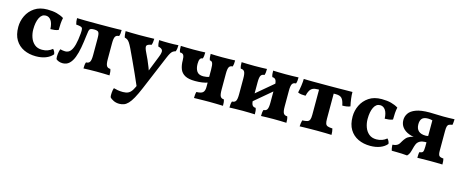

<svg xmlns="http://www.w3.org/2000/svg" viewBox="-41 -1057 4546 1896"><g transform="rotate(15 2232.0 -109.0)"><path d="M446.2 -56.4Q419.8 -24.8 375.9 -7.9Q332 9 276.2 9Q206.6 9 151.9 -16.9Q97.2 -42.8 65.6 -94.8Q34 -146.8 34 -227Q34 -287 60.4 -342Q86.8 -397 138.8 -432Q190.8 -467 269 -467Q324 -467 364.7 -456.4Q405.4 -445.8 438 -425.6Q431.8 -397.2 429.6 -367.5Q427.4 -337.8 427.4 -300.8Q410.4 -293.2 388 -290.3Q365.6 -287.4 346 -287.4Q343.6 -345.4 322.8 -375.2Q302 -405 268.8 -405Q227.8 -405 205.6 -359.9Q183.4 -314.8 183.4 -241.4Q183.4 -198.6 197.5 -158.9Q211.6 -119.2 241.5 -94.1Q271.4 -69 318 -69Q350 -69 376.4 -78.9Q402.8 -88.8 422.4 -106Q431.2 -97.8 438.1 -84.9Q445 -72 446.2 -56.4Z M549.2 6.8Q527 6.8 508.8 -0.2Q490.6 -7.2 481 -17Q476.6 -38.4 480.1 -69.4Q483.6 -100.4 492.2 -120.6Q502.6 -117.6 517.6 -115.4Q532.6 -113.2 542.8 -113.2Q576.2 -113.2 596.7 -137.5Q617.2 -161.8 629.1 -208.8Q641 -255.8 646.8 -323.4Q649.4 -354.4 646.8 -369.3Q644.2 -384.2 629.3 -389.3Q614.4 -394.4 581 -397Q576.2 -412.6 574.3 -427.7Q572.4 -442.8 572.4 -460.6Q603.4 -459 656.2 -458.5Q709 -458 790.4 -458Q861.8 -458 908.2 -458.5Q954.6 -459 983 -459.5Q1011.4 -460 1028.2 -461Q1028.2 -440.8 1026.6 -425.8Q1025 -410.8 1019.6 -397Q992.6 -397 981.4 -378.9Q970.2 -360.8 970.2 -310V-148Q970.2 -97.2 981.4 -79.1Q992.6 -61 1019.6 -61Q1025 -47.2 1026.6 -32.2Q1028.2 -17.2 1028.2 3Q1006.2 2 969.8 1Q933.4 0 895.2 0Q857 0 820.6 1Q784.2 2 762.2 3Q762.2 -17.2 763.8 -32.2Q765.4 -47.2 770.8 -61Q797.8 -61 809 -79.1Q820.2 -97.2 820.2 -148V-318.4Q820.2 -349 816.8 -365.8Q813.4 -382.6 801.6 -389.4Q789.8 -396.2 764.2 -396.2Q738.6 -396.2 727.7 -389.7Q716.8 -383.2 713.4 -366.4Q710 -349.6 706.4 -317.8Q698.6 -250.8 688.2 -192.3Q677.8 -133.8 660.5 -88.8Q643.2 -43.8 616.1 -18.5Q589 6.8 549.2 6.8Z M1451 -298Q1473 -351.8 1464.2 -371.1Q1455.4 -390.4 1421 -396.6Q1416.4 -408.8 1414 -426.2Q1411.6 -443.6 1411.6 -460.6Q1434.6 -459.2 1460.7 -458.6Q1486.8 -458 1511.8 -458Q1538 -458 1562.1 -458.6Q1586.2 -459.2 1608.8 -461.2Q1608.8 -446.4 1606.6 -428.8Q1604.4 -411.2 1598.6 -396.6Q1581.8 -392.2 1570.5 -384.2Q1559.2 -376.2 1549.1 -359.4Q1539 -342.6 1526.6 -313L1379.6 37Q1351 105 1327.6 147Q1304.2 189 1282.9 211Q1261.6 233 1239.7 241Q1217.8 249 1193 249Q1161.2 249 1134.7 236.7Q1108.2 224.4 1094.6 207.4Q1091.2 190 1093.4 161.8Q1095.6 133.6 1102.8 113.4Q1119.8 118.8 1144.8 123Q1169.8 127.2 1198 127.2Q1230.6 127.2 1252.6 116.4Q1274.6 105.6 1291.8 77.8Q1300.6 64 1325.6 10Q1350.6 -44 1382 -124ZM1317.2 43.8Q1292.6 -14 1264 -77.3Q1235.4 -140.6 1207.6 -200.7Q1179.8 -260.8 1156.8 -309Q1139.8 -344 1127.6 -361.8Q1115.4 -379.6 1103.4 -386.6Q1091.4 -393.6 1077.4 -396.6Q1073.2 -409.2 1071.1 -427.1Q1069 -445 1069 -460.6Q1097.4 -459.6 1133.9 -458.8Q1170.4 -458 1206 -458Q1242.8 -458 1286.8 -458.8Q1330.8 -459.6 1361.8 -460.6Q1361.8 -444 1359.1 -425.7Q1356.4 -407.4 1351.8 -396.6Q1308 -389.4 1302.4 -372Q1296.8 -354.6 1320.8 -307Q1335.4 -278.6 1350.7 -243.8Q1366 -209 1380.3 -172.1Q1394.6 -135.2 1406 -98.8Z M2188.4 3Q2155 2 2119.4 1Q2083.8 0 2047.8 0Q2022.2 0 1991.4 0.5Q1960.6 1 1933.7 1.5Q1906.8 2 1892 2.4Q1892 -11.6 1893.3 -28.6Q1894.6 -45.6 1899.4 -61Q1947.4 -61.6 1965.1 -78.3Q1982.8 -95 1982.8 -132.2V-310Q1982.8 -360.8 1974.7 -378.9Q1966.6 -397 1947 -397Q1941.6 -410.8 1940 -425.8Q1938.4 -440.8 1938.4 -461Q1957.8 -460 1990.7 -459Q2023.6 -458 2057.8 -458Q2095.6 -458 2131.2 -459Q2166.8 -460 2188.4 -461Q2188.4 -440.8 2186.8 -425.8Q2185.2 -410.8 2179.8 -397Q2154.8 -397 2144.3 -378.9Q2133.8 -360.8 2133.8 -310V-148Q2133.8 -97.2 2144.3 -79.1Q2154.8 -61 2179.8 -61Q2185.2 -47.2 2186.8 -32.2Q2188.4 -17.2 2188.4 3ZM1858.6 -162Q1791 -162 1754.2 -182.2Q1717.4 -202.4 1702.8 -240.4Q1688.2 -278.4 1688.2 -330Q1688.2 -362.6 1679.2 -379.8Q1670.2 -397 1641.6 -397Q1636.2 -410.8 1634.6 -425.8Q1633 -440.8 1633 -461Q1654.6 -460 1690.2 -459Q1725.8 -458 1763.6 -458Q1797.8 -458 1830.7 -459Q1863.6 -460 1883 -461Q1883 -440.8 1881.4 -425.8Q1879.8 -410.8 1874.4 -397Q1855.4 -397 1847 -381.3Q1838.6 -365.6 1838.6 -332.8Q1838.6 -286 1857.6 -257Q1876.6 -228 1923.8 -228Q1938.6 -228 1956 -230.8Q1973.4 -233.6 1985.2 -239V-179.8Q1961.4 -171.6 1930.2 -166.8Q1899 -162 1858.6 -162Z M2577.2 3Q2577.2 -17.2 2578.8 -32.2Q2580.4 -47.2 2585.8 -61Q2611 -61 2621.9 -79.1Q2632.8 -97.2 2632.8 -148V-310Q2632.8 -360.8 2621.9 -378.9Q2611 -397 2585.8 -397Q2580.4 -410.8 2578.8 -425.8Q2577.2 -440.8 2577.2 -461Q2598.6 -460 2632.9 -459Q2667.2 -458 2703.6 -458Q2741.8 -458 2778.2 -459Q2814.6 -460 2836.6 -461Q2836.6 -440.8 2835 -425.8Q2833.4 -410.8 2828 -397Q2801 -397 2789.8 -378.9Q2778.6 -360.8 2778.6 -310V-148Q2778.6 -97.2 2789.8 -79.1Q2801 -61 2828 -61Q2833.4 -47.2 2835 -32.2Q2836.6 -17.2 2836.6 3Q2814.6 2 2778.2 1Q2741.8 0 2703.6 0Q2667.2 0 2632.9 1Q2598.6 2 2577.2 3ZM2254.6 3Q2254.6 -17.2 2256.2 -32.2Q2257.8 -47.2 2263.2 -61Q2290.2 -61 2301.4 -79.1Q2312.6 -97.2 2312.6 -148V-310Q2312.6 -360.8 2301.4 -378.9Q2290.2 -397 2263.2 -397Q2257.8 -410.8 2256.2 -425.8Q2254.6 -440.8 2254.6 -461Q2276.6 -460 2313 -459Q2349.4 -458 2387.6 -458Q2424 -458 2458.3 -459Q2492.6 -460 2514 -461Q2514 -440.8 2512.4 -425.8Q2510.8 -410.8 2505.4 -397Q2480.2 -397 2469.3 -378.9Q2458.4 -360.8 2458.4 -310V-148Q2458.4 -97.2 2469.3 -79.1Q2480.2 -61 2505.4 -61Q2510.8 -47.2 2512.4 -32.2Q2514 -17.2 2514 3Q2492.6 2 2458.3 1Q2424 0 2387.6 0Q2349.4 0 2313 1Q2276.6 2 2254.6 3ZM2429 -90.8V-171.8L2661 -367.2V-286.6Z M2972.2 3Q2972.2 -10.4 2975 -28.8Q2977.8 -47.2 2981.4 -60.4Q3013.8 -62 3031.6 -67.2Q3049.4 -72.4 3056.4 -88.6Q3063.4 -104.8 3063.4 -139.2V-415.8H3213.4V-139.2Q3213.4 -106 3219.3 -89.8Q3225.2 -73.6 3241.6 -67.8Q3258 -62 3290.2 -60.4Q3294 -47.6 3295.9 -29.6Q3297.8 -11.6 3297.8 3Q3275.2 2 3235.5 1Q3195.8 0 3147.6 0Q3115.6 0 3081.6 0.5Q3047.6 1 3018.3 1.5Q2989 2 2972.2 3ZM2950 -304Q2927.2 -304 2907.7 -306.2Q2888.2 -308.4 2871 -316.6Q2879.2 -352 2884.8 -391.4Q2890.4 -430.8 2890.4 -460Q2914.8 -459 2939.8 -458.5Q2964.8 -458 2993.3 -458Q3021.8 -458 3057.9 -458Q3094 -458 3141.4 -458Q3197.6 -458 3241 -458.5Q3284.4 -459 3319.9 -459.5Q3355.4 -460 3388 -460Q3387.8 -430.4 3392.5 -392.9Q3397.2 -355.4 3405.8 -317.2Q3389.4 -310.2 3369.2 -307.1Q3349 -304 3325.8 -304Q3315.8 -355.8 3297.1 -376.1Q3278.4 -396.4 3237.2 -396.4H3049.4Q3019 -396.4 3000.2 -387.3Q2981.4 -378.2 2969.6 -358Q2957.8 -337.8 2950 -304Z M3864.2 -56.4Q3837.8 -24.8 3793.9 -7.9Q3750 9 3694.2 9Q3624.6 9 3569.9 -16.9Q3515.2 -42.8 3483.6 -94.8Q3452 -146.8 3452 -227Q3452 -287 3478.4 -342Q3504.8 -397 3556.8 -432Q3608.8 -467 3687 -467Q3742 -467 3782.7 -456.4Q3823.4 -445.8 3856 -425.6Q3849.8 -397.2 3847.6 -367.5Q3845.4 -337.8 3845.4 -300.8Q3828.4 -293.2 3806 -290.3Q3783.6 -287.4 3764 -287.4Q3761.6 -345.4 3740.8 -375.2Q3720 -405 3686.8 -405Q3645.8 -405 3623.6 -359.9Q3601.4 -314.8 3601.4 -241.4Q3601.4 -198.6 3615.5 -158.9Q3629.6 -119.2 3659.5 -94.1Q3689.4 -69 3736 -69Q3768 -69 3794.4 -78.9Q3820.8 -88.8 3840.4 -106Q3849.2 -97.8 3856.1 -84.9Q3863 -72 3864.2 -56.4Z M4175 2Q4175 -14.4 4176.3 -32.4Q4177.6 -50.4 4180.6 -57.4Q4204.2 -58.4 4213.5 -69.1Q4222.8 -79.8 4222.8 -124.8V-428.8L4229.2 -392Q4215.8 -396 4202.8 -397.8Q4189.8 -399.6 4178.6 -399.6Q4135 -399.6 4117 -379.7Q4099 -359.8 4099 -321.8Q4099 -276 4123.9 -253.1Q4148.8 -230.2 4196.8 -230.2Q4203.2 -230.2 4208.7 -230.9Q4214.2 -231.6 4222.8 -233.8V-183.4H4139.6Q4083 -184 4039 -200.6Q3995 -217.2 3970 -248.4Q3945 -279.6 3945 -323.6Q3945 -360.2 3966 -391.6Q3987 -423 4037.8 -442.4Q4088.6 -461.8 4177.6 -461.8Q4210.2 -461.8 4245.5 -459.9Q4280.8 -458 4317.6 -458Q4340.6 -458 4371.9 -458.5Q4403.2 -459 4431.4 -460.6Q4431.4 -456.2 4430.9 -445.1Q4430.4 -434 4429.1 -421.8Q4427.8 -409.6 4426.2 -402.2Q4403 -398.8 4391.3 -392.8Q4379.6 -386.8 4375.2 -371Q4370.8 -355.2 4370.8 -323.2V-123.6Q4370.8 -84.4 4381.4 -71.9Q4392 -59.4 4425.6 -57.4Q4431.4 -38.2 4431.4 2Q4404.8 1 4372.7 0.5Q4340.6 0 4313.4 0Q4293.8 0 4267.6 0.3Q4241.4 0.6 4216.4 1.1Q4191.4 1.6 4175 2ZM4071.2 6Q4046 3 4016.8 2Q3987.6 1 3960.1 0.5Q3932.6 0 3913 0Q3909.8 -7.8 3907.7 -20.6Q3905.6 -33.4 3904.8 -44.3Q3904 -55.2 3904 -59.2Q3933.4 -61.2 3948.7 -70Q3964 -78.8 3972.2 -91.4Q3980.4 -104 3988.2 -118Q3997.4 -134 4012.1 -151Q4026.8 -168 4053.1 -179.1Q4079.4 -190.2 4124 -190.2H4222.8V-169.2Q4177 -169.2 4154.9 -156Q4132.8 -142.8 4123.5 -121Q4114.2 -99.2 4108.2 -73.6Q4100.4 -42.4 4093.5 -25.6Q4086.6 -8.8 4071.2 6Z"/></g></svg>

Font: Vollkorn
Style: Regular
Weight: 400
Designer: Friedrich Althausen
Foundry: Friedrich Althausen
Version: Version 4.104